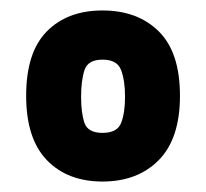

<svg xmlns="http://www.w3.org/2000/svg" viewBox="-20 -746 394 367"><path d="M176 -399Q109 -399 69.5 -440Q30 -481 30 -563Q30 -646 69.5 -686Q109 -726 176 -726Q243 -726 283.5 -686Q324 -646 324 -563Q324 -481 283.5 -440Q243 -399 176 -399ZM176 -492Q204 -492 211.5 -511Q219 -530 219 -561Q219 -592 211.5 -612Q204 -632 176 -632Q148 -632 141.5 -612Q135 -592 135 -561Q135 -530 141.5 -511Q148 -492 176 -492Z"/></svg>

Font: Kreon
Style: Bold
Weight: 700
Designer: Julia Petretta
Foundry: Julia Petretta and Eli Heuer
Version: Version 2.002